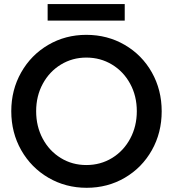

<svg xmlns="http://www.w3.org/2000/svg" viewBox="-20 -895 832 923"><path d="M34.2 -360.4Q34.2 -462.9 81.8 -546.9Q129.4 -630.9 211.9 -679.2Q294.4 -727.5 395 -727.5Q496.6 -727.5 579.6 -679.2Q662.6 -630.9 710 -546.9Q757.3 -462.9 757.3 -359.9Q757.3 -256.8 710 -172.9Q662.6 -88.9 580.1 -40.5Q497.6 7.8 396.5 7.8Q295.9 7.8 212.9 -40.5Q129.9 -88.9 82 -173.1Q34.2 -257.3 34.2 -360.4ZM637.7 -360.4Q637.7 -433.6 605.7 -492.4Q573.7 -551.3 518.3 -584.7Q462.9 -618.2 395 -618.2Q328.1 -618.2 272.9 -584.7Q217.8 -551.3 185.8 -492.4Q153.8 -433.6 153.8 -360.4Q153.8 -287.6 185.3 -228.5Q216.8 -169.4 272 -135.5Q327.1 -101.6 395 -101.6Q463.4 -101.6 518.8 -135.5Q574.2 -169.4 606 -228.8Q637.7 -288.1 637.7 -360.4ZM209 -875.5H579.6V-795.9H209Z"/></svg>

Font: Reddit Sans SemiBold
Style: Regular
Weight: 600
Designer: Stephen Hutchings
Foundry: Reddit
Version: Version 1.013